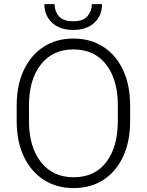

<svg xmlns="http://www.w3.org/2000/svg" viewBox="-20 -909 717 938"><path d="M615.7 -393.6V-317.9Q615.7 -217.8 581.5 -144.3Q547.4 -70.8 485.4 -30.5Q423.3 9.8 339.4 9.8Q256.3 9.8 193.8 -30.5Q131.3 -70.8 96.4 -144.3Q61.5 -217.8 61.5 -317.9V-393.6Q61.5 -493.2 96.2 -566.7Q130.9 -640.1 193.1 -680.4Q255.4 -720.7 338.4 -720.7Q422.4 -720.7 484.6 -680.4Q546.9 -640.1 581.3 -566.7Q615.7 -493.2 615.7 -393.6ZM555.7 -317.9V-394.5Q555.7 -520 498.5 -593.8Q441.4 -667.5 338.4 -667.5Q237.3 -667.5 179.4 -593.8Q121.6 -520 121.6 -394.5V-317.9Q121.6 -191.4 179.9 -117.2Q238.3 -43 339.4 -43Q442.9 -43 499.3 -117.2Q555.7 -191.4 555.7 -317.9ZM428.7 -888.7H478.5Q478.5 -833 440.9 -797.9Q403.3 -762.7 337.9 -762.7Q272.5 -762.7 234.6 -797.9Q196.8 -833 196.8 -888.7H246.6Q246.6 -855 267.1 -830.1Q287.6 -805.2 337.9 -805.2Q386.7 -805.2 407.7 -830.3Q428.7 -855.5 428.7 -888.7Z"/></svg>

Font: Vazirmatn UI ExtraLight
Style: Regular
Weight: 200
Designer: Saber Rastikerdar
Foundry: Saber Rastikerdar
Version: Version 33.003